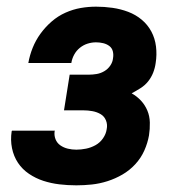

<svg xmlns="http://www.w3.org/2000/svg" viewBox="-20 -548 540 576"><path d="M209 8Q183 8 158 5Q133 2 110 -5.5Q87 -13 67 -26.5Q47 -40 34 -59.5Q21 -79 16 -103.5Q11 -128 15 -154L16 -156H145L144 -155Q142 -142 146.5 -130.5Q151 -119 161 -112Q171 -105 183.5 -102Q196 -99 209 -99Q223 -99 238 -102Q253 -105 266.5 -112.5Q280 -120 289 -133Q298 -146 300 -160Q303 -174 298 -186.5Q293 -199 282 -205.5Q271 -212 257.5 -214.5Q244 -217 230 -217H172L189 -324H247Q258 -324 270 -326Q282 -328 293 -334.5Q304 -341 311 -351.5Q318 -362 319 -373Q321 -384 318.5 -394Q316 -404 308 -410Q300 -416 289.5 -418.5Q279 -421 268 -421Q255 -421 242.5 -417Q230 -413 219.5 -404.5Q209 -396 202.5 -384Q196 -372 194 -359H65Q69 -382 78 -404.5Q87 -427 101.5 -447Q116 -467 135 -483.5Q154 -500 176.5 -510Q199 -520 222 -524Q245 -528 268 -528Q293 -528 317.5 -524.5Q342 -521 364.5 -512.5Q387 -504 405 -489Q423 -474 434 -453.5Q445 -433 448 -408.5Q451 -384 447 -359Q445 -344 439.5 -330Q434 -316 424.5 -304Q415 -292 401.5 -283.5Q388 -275 375 -268Q391 -259 403 -246Q415 -233 422 -216.5Q429 -200 429.5 -180.5Q430 -161 427 -142Q423 -119 413 -96.5Q403 -74 386 -55.5Q369 -37 347.5 -24.5Q326 -12 302.5 -4.5Q279 3 255.5 5.5Q232 8 209 8Z"/></svg>

Font: Iosevka SS18 Heavy
Style: Italic
Weight: 900
Italic angle: -9°
Monospace: yes
Designer: Belleve Invis
Foundry: Belleve Invis
Version: Version 25.1.1; ttfautohint (v1.8.4)